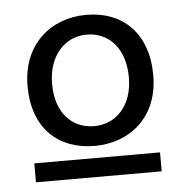

<svg xmlns="http://www.w3.org/2000/svg" viewBox="-39 -700 468 494"><g transform="rotate(-5 195.0 -453.0)"><path d="M34.7 -492.2C34.7 -383.3 100.1 -324.2 193.8 -324.2C283.7 -324.2 359.4 -383.3 359.4 -492.2C359.4 -601.6 294.4 -662.1 200.7 -662.1C110.8 -662.1 34.7 -601.6 34.7 -492.2ZM98.1 -492.2C98.1 -566.4 142.1 -611.3 197.3 -611.3C255.9 -611.3 296.4 -566.4 296.4 -492.2C296.4 -418.5 252.4 -375 197.3 -375C138.7 -375 98.1 -418.5 98.1 -492.2ZM34.7 -244.1H359.4V-293H34.7Z"/></g></svg>

Font: Andika
Style: Regular
Weight: 400
Designer: Victor Gaultney, Annie Olsen, Julie Remington, Don Collingsworth, Eric Hays
Foundry: SIL International
Version: Version 1.000